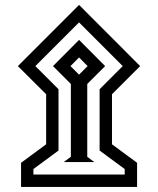

<svg xmlns="http://www.w3.org/2000/svg" viewBox="-20 -669 630 766"><path d="M51.3 -405.3 295.4 -649.4 539.1 -405.3 426.8 -293V-93.3L526.9 -19.5V76.7H64V-19.5L164.1 -93.3V-293ZM121.1 -405.3 213.4 -313V-68.4L113.3 5.4V27.3H477.5V5.4L377.4 -68.4V-313L469.7 -405.3L295.4 -579.6ZM234.4 -22.5 262.7 -43.5V-334L191.4 -405.3L295.4 -509.8L399.4 -405.3L328.1 -334V-43.5L356 -22.5ZM261.2 -405.3 295.4 -371.1 329.6 -405.3 295.4 -439.9Z"/></svg>

Font: Vazirmatn RD FD
Style: Bold
Weight: 700
Designer: Saber Rastikerdar
Foundry: Saber Rastikerdar
Version: Version 33.003